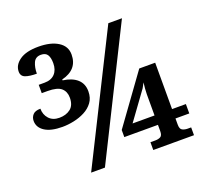

<svg xmlns="http://www.w3.org/2000/svg" viewBox="-124 -871 1088 1019"><g transform="rotate(-20 420.0 -362.0)"><path d="M165 -280Q100 -280 65.5 -302.5Q31 -325 31 -362Q31 -382 44 -396.5Q57 -411 87 -411Q87 -377 108 -354Q129 -331 166 -331Q204 -331 229 -350.5Q254 -370 254 -413Q254 -447 232 -466.5Q210 -486 155 -486H122V-533H155Q193 -533 213.5 -555Q234 -577 234 -615Q234 -646 223.5 -662.5Q213 -679 187 -679Q156 -679 144.5 -653Q133 -627 133 -592Q93 -592 69.5 -600.5Q46 -609 46 -635Q46 -672 82.5 -698Q119 -724 189 -724Q258 -724 299.5 -698Q341 -672 341 -625Q341 -540 249 -517V-512Q301 -505 329.5 -479.5Q358 -454 358 -411Q358 -374 339.5 -349Q321 -324 292 -309Q263 -294 229.5 -287Q196 -280 165 -280ZM224 0 581 -714H658L302 0ZM575 0V-44H603Q620 -44 632 -50.5Q644 -57 644 -82V-117H454V-157L653 -432H743V-170H821V-117H743V-82Q743 -57 756 -50.5Q769 -44 785 -44H805V0ZM520 -170H644V-290Q644 -306 645.5 -321Q647 -336 649 -355Q645 -347 640.5 -339Q636 -331 634 -327Z"/></g></svg>

Font: Noto Serif
Style: Bold
Weight: 700
Designer: Monotype Design Team
Foundry: Monotype Imaging Inc.
Version: Version 2.014